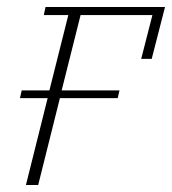

<svg xmlns="http://www.w3.org/2000/svg" viewBox="-20 -528 491 548"><path d="M116 -248H37L42 -270H121L175 -485H105L110 -508H451L413 -360H383L415 -485H210L156 -270H321L316 -248H151L89 0H54Z"/></svg>

Font: IBM Plex Serif ExtLt
Style: Italic
Weight: 200
Italic angle: -14°
Designer: Mike Abbink, Paul van der Laan, Pieter van Rosmalen
Foundry: Bold Monday
Version: Version 3.001